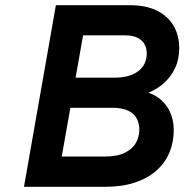

<svg xmlns="http://www.w3.org/2000/svg" viewBox="-20 -720 711 740"><path d="M72.4 0 195.4 -700H480Q542.9 -700 585.3 -678.8Q627.7 -657.6 649.2 -620.2Q670.8 -582.9 670.8 -534.6Q670.8 -491.4 654.8 -457.5Q638.7 -423.7 611.9 -399.8Q585 -375.9 552.2 -362.8Q599.1 -346.1 624.4 -307.8Q649.6 -269.5 649.6 -218.2Q649.6 -172 633.1 -132.3Q616.6 -92.7 583.3 -62.9Q550 -33.1 500.4 -16.6Q450.8 0 384.4 0ZM218 -116.8H384.6Q432.4 -116.8 461.6 -131.4Q490.8 -146 503.9 -169.5Q517 -193 517 -220.2Q517 -244.9 506.6 -263.9Q496.2 -283 473.1 -293.8Q450 -304.6 412.4 -304.6H251.2ZM271.4 -420.6H419.8Q460.6 -420.6 488.8 -432.1Q516.9 -443.7 531.2 -464.6Q545.6 -485.6 545.6 -514Q545.6 -533.3 537.2 -549Q528.7 -564.8 510.4 -574.3Q492 -583.8 462.4 -583.8H300.2Z"/></svg>

Font: Overpass
Style: Italic
Weight: 400
Italic angle: -10°
Designer: Delve Withrington, Dave Bailey, Thomas Jockin
Foundry: Delve Fonts LLC
Version: Version 4.000